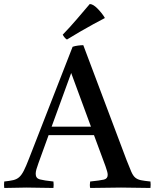

<svg xmlns="http://www.w3.org/2000/svg" viewBox="-43 -931 767 952"><path d="M-22 1Q-24 -15 -22 -31Q6 -34 23 -38Q40 -42 52 -52.5Q64 -63 75 -84.5Q86 -106 101 -145L317 -699Q328 -703 343.5 -705Q359 -707 370 -707L585 -136Q599 -100 608 -79.5Q617 -59 628 -50Q639 -41 656 -37.5Q673 -34 703 -31Q705 -15 703 1Q668 1 631 0Q594 -1 557 -1Q519 -1 480.5 0Q442 1 404 1Q401 -14 404 -31Q453 -36 472 -40.5Q491 -45 491 -64Q491 -72 488 -82Q485 -92 480 -107L423 -261H198L148 -123Q141 -104 137.5 -91.5Q134 -79 134 -69Q134 -47 154.5 -41.5Q175 -36 222 -31Q224 -14 222 1Q188 1 155 0Q122 -1 88 -1Q60 -1 34 0Q8 1 -22 1ZM213 -303H408L310 -569ZM476 -844V-841Q454 -830 420.5 -811.5Q387 -793 351.5 -772.5Q316 -752 289 -735Q278 -741 268 -759Q302 -794 338 -836Q374 -878 402 -911Q418 -911 439.5 -889.5Q461 -868 476 -844Z"/></svg>

Font: Tiro Devanagari Marathi
Style: Regular
Weight: 400
Designer: Devanagari: John Hudson & Fiona Ross. Latin: John Hudson.
Foundry: Tiro Typeworks Ltd.
Version: Version 1.52